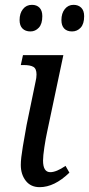

<svg xmlns="http://www.w3.org/2000/svg" viewBox="-20 -764 368 794"><path d="M66 -82Q66 -108 74.5 -158.5Q83 -209 90 -247L127 -426Q131 -442 131 -456Q131 -480 118 -487.5Q105 -495 78 -495H66L75 -536H242L175 -219Q169 -192 163.5 -155.5Q158 -119 158 -100Q158 -52 188 -52Q213 -52 251 -78L267 -50Q205 10 144 10Q107 10 86.5 -16.5Q66 -43 66 -82ZM61 -681Q61 -709 75 -726.5Q89 -744 112 -744Q132 -744 143.5 -732Q155 -720 155 -697Q155 -665 140.5 -649.5Q126 -634 106 -634Q85 -634 73 -646Q61 -658 61 -681ZM234 -681Q234 -709 248 -726.5Q262 -744 284 -744Q304 -744 316 -732Q328 -720 328 -697Q328 -665 313.5 -649.5Q299 -634 278 -634Q257 -634 245.5 -646Q234 -658 234 -681Z"/></svg>

Font: Noto Serif Narrow
Style: Italic
Weight: 400
Width: 4
Italic angle: -12°
Designer: Monotype Design Team
Foundry: Monotype Imaging Inc.
Version: Version 1.001